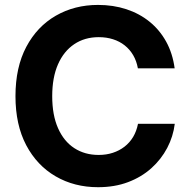

<svg xmlns="http://www.w3.org/2000/svg" viewBox="-20 -758 777 788"><path d="M382.3 10.3Q285.2 10.3 208.5 -34.2Q131.8 -78.6 87.6 -162.1Q43.5 -245.6 43.5 -363.3Q43.5 -481.9 87.9 -565.7Q132.3 -649.4 209.2 -693.6Q286.1 -737.8 382.3 -737.8Q444.8 -737.8 498.5 -720.2Q552.2 -702.6 593.8 -668.9Q635.3 -635.3 661.9 -587.2Q688.5 -539.1 696.8 -477.5H545.9Q540.5 -507.8 526.6 -531.5Q512.7 -555.2 491.7 -571.8Q470.7 -588.4 443.8 -596.9Q417 -605.5 385.3 -605.5Q327.6 -605.5 284.7 -576.7Q241.7 -547.9 218 -493.9Q194.3 -439.9 194.3 -363.3Q194.3 -285.6 218.3 -231.7Q242.2 -177.7 285.2 -149.9Q328.1 -122.1 384.8 -122.1Q416.5 -122.1 443.1 -130.9Q469.7 -139.6 491 -156Q512.2 -172.4 526.4 -196Q540.5 -219.7 546.4 -250H697.3Q690.9 -197.8 666.3 -150.9Q641.6 -104 601.1 -67.6Q560.5 -31.2 505.6 -10.5Q450.7 10.3 382.3 10.3Z"/></svg>

Font: Inter 17pt
Style: Bold
Weight: 700
Version: Version 4.001;git-66647c0bb